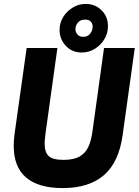

<svg xmlns="http://www.w3.org/2000/svg" viewBox="-20 -942 708 980"><path d="M300 18Q176 18 113 -36Q50 -90 50 -197Q50 -210 51 -225Q52 -240 54 -256L116 -697H273L213 -266Q211 -249 209.5 -235Q208 -221 208 -207Q208 -165 228.5 -145.5Q249 -126 304 -126Q356 -126 386 -143Q416 -160 431 -192.5Q446 -225 452 -272L511 -697H668L606 -253Q587 -114 510.5 -48Q434 18 300 18ZM398 -674Q347 -674 315.5 -708.5Q284 -743 284 -789Q284 -825 302.5 -855Q321 -885 351.5 -903.5Q382 -922 417 -922Q465 -922 498 -890Q531 -858 531 -808Q531 -772 512.5 -741.5Q494 -711 463.5 -692.5Q433 -674 398 -674ZM405 -754Q428 -754 440.5 -770.5Q453 -787 453 -806Q453 -820 444 -831Q435 -842 415 -842Q390 -842 377.5 -826.5Q365 -811 365 -794Q365 -779 375 -766.5Q385 -754 405 -754Z"/></svg>

Font: Hanken Grotesk Black
Style: Italic
Weight: 900
Italic angle: -8°
Designer: Alfredo Marco Pradil
Foundry: Hanken Design Co.
Version: Version 3.013